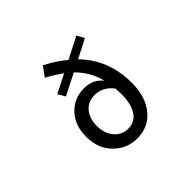

<svg xmlns="http://www.w3.org/2000/svg" viewBox="-178 -1084 1356 1356"><g transform="rotate(-45 500.0 -406.0)"><path d="M498 -81.1Q564.5 -81.1 600.6 -135.7Q636.7 -190.4 636.7 -287.1Q636.7 -310.5 634.8 -345.7Q579.1 -418 498 -418Q431.6 -418 393.1 -372.6Q354.5 -327.1 354.5 -252Q354.5 -174.8 396 -127.9Q437.5 -81.1 498 -81.1ZM734.4 -751 593.8 -678.7Q745.1 -524.4 745.1 -292Q745.1 -155.3 676.8 -71.3Q608.4 12.7 495.1 12.7Q392.6 12.7 319.8 -60.1Q247.1 -132.8 247.1 -252Q247.1 -366.2 313.5 -435.5Q379.9 -504.9 478.5 -504.9Q567.4 -504.9 618.2 -440.4Q591.8 -551.8 506.8 -634.8L347.7 -553.7L315.4 -608.4L454.1 -678.7Q412.1 -710.9 335.9 -752.9L387.7 -825.2Q479.5 -777.3 543 -723.6L703.1 -805.7Z"/></g></svg>

Font: Gen Shin Gothic Monospace Medium
Style: Regular
Weight: 500
Designer: [Source Han Sans]
Ryoko NISHIZUKA  (kana & ideographs); Paul D. Hunt (Latin, Greek & Cyrillic); Wenlong ZHANG  (bopomofo
Version: Version 1.002.20150607